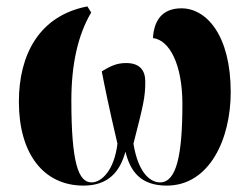

<svg xmlns="http://www.w3.org/2000/svg" viewBox="-20 -570 780 600"><path d="M241 10C319 10 355 -34 372 -96C387 -35 419 10 501 10C635 10 701 -136 701 -282C701 -460 625 -544 547 -544C486 -544 461 -505 458 -451C510 -445 550 -368 550 -245C550 -83 531 0 480 0C454 0 413 -23 397 -121C428 -242 434 -266 434 -315C434 -350 417 -373 374 -373C343 -373 323 -362 298 -347C307 -301 319 -240 347 -121C337 -37 297 0 266 0C225 0 203 -61 203 -256C203 -368 223 -460 265 -531L253 -550C103 -521 39 -400 39 -252C39 -91 115 10 241 10Z"/></svg>

Font: Noto Serif Display ExtraCondensed Black
Style: Regular
Weight: 900
Width: 2
Designer: Monotype Design Team
Foundry: Monotype Imaging Inc.
Version: Version 2.009